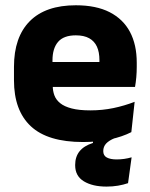

<svg xmlns="http://www.w3.org/2000/svg" viewBox="-20 -526 570 728"><path d="M384 181.5Q331 181.5 298 161.5Q265 141.5 265 100.5V99.5Q265 68.5 281.5 47.8Q298 27 332.5 16V4L415 -10L414.5 -2Q393.5 6.5 382.5 18.2Q371.5 30 371.5 47Q371.5 64 385 71.2Q398.5 78.5 422.5 78.5Q436.5 78.5 450.8 76.5Q465 74.5 479 70.5L465.5 168.5Q448 174.5 427.5 178Q407 181.5 384 181.5ZM295 12.5Q161 12.5 97 -47.2Q33 -107 33 -221.5V-272.5Q33 -385.5 93 -445.8Q153 -506 267.5 -506Q344.5 -506 395.8 -479.8Q447 -453.5 472.8 -405Q498.5 -356.5 498.5 -288.5V-272Q498.5 -253 496.8 -233.2Q495 -213.5 492 -196.5H354Q356 -225.5 356.5 -251.2Q357 -277 357 -298Q357 -328.5 347.5 -349.2Q338 -370 318.2 -381Q298.5 -392 267.5 -392Q221.5 -392 200.2 -367.2Q179 -342.5 179 -297V-252L180 -235.5V-200.5Q180 -181.5 186.2 -164.5Q192.5 -147.5 208.2 -134.8Q224 -122 251.8 -114.8Q279.5 -107.5 322.5 -107.5Q368 -107.5 410 -116.2Q452 -125 490.5 -140L478 -25Q444 -7.5 397.5 2.5Q351 12.5 295 12.5ZM114 -196.5V-291H461V-196.5Z"/></svg>

Font: Anek Latin
Style: Bold
Weight: 700
Designer: Yesha Goshar
Foundry: Ek Type
Version: Version 1.003